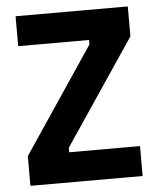

<svg xmlns="http://www.w3.org/2000/svg" viewBox="-50 -724 633 767"><g transform="rotate(-5 266.0 -340.0)"><path d="M41 -560V-680H491V-560L207 -138V-120H491V0H41V-119L325 -542V-560Z"/></g></svg>

Font: Titillium Web[RUS by Daymarius]
Style: Bold
Weight: 700
Designer: Cyrillization by Daymarius
Foundry: Cyrillization by Daymarius
Version: Version 1.002 September 11, 2018